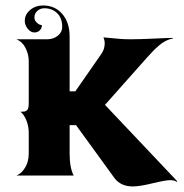

<svg xmlns="http://www.w3.org/2000/svg" viewBox="-20 -629 660 688"><path d="M39.1 0Q54.2 -6.6 64.5 -20.4Q74.7 -34.2 78.9 -48.7Q83 -63.2 83 -78.1V-152.3Q83 -176.3 74.7 -197.3Q66.4 -218.3 53.5 -228.5Q62.7 -228.5 67.3 -229.2Q71.8 -230 76 -233.4Q80.3 -236.8 81.7 -243.9Q83 -251 83 -263.7V-410.2Q83 -433.3 72 -456.1Q61 -478.8 39.1 -488.3H149.7Q171.1 -488.3 187 -500.9Q202.9 -513.4 202.9 -532.2Q202.9 -564.2 184.8 -581.8Q166.7 -599.4 138.7 -599.4Q124 -599.4 113.6 -589.7Q103.3 -580.1 103.3 -566.7Q103.3 -555.9 112.3 -547.5Q121.3 -539.1 130.1 -539.1Q130.1 -527.8 122.6 -520.3Q115 -512.7 103.3 -512.7Q90.1 -512.7 79.5 -525.8Q68.8 -538.8 68.8 -554.4Q68.8 -577.1 88 -593.3Q107.2 -609.4 134.3 -609.4Q177.2 -609.4 203.4 -578.7Q229.5 -548.1 229.5 -498V-301.8H250L343 -435.5Q355.2 -453.1 355.2 -473.4Q355.2 -484.9 350.6 -495.1Q364.5 -494.1 381 -492.3Q397.5 -490.5 412.5 -489.4Q427.5 -488.3 449.2 -488.3Q481.9 -488.3 532.1 -490.7Q582.3 -493.2 599.6 -493.2V-491.2Q586.2 -488.8 573.9 -482.5Q561.5 -476.3 548.8 -465.2Q536.1 -454.1 528 -445.6Q519.8 -437 505.6 -421.4L356.2 -253.2L615.2 20.5L613.3 22.5Q605.2 16.6 588.9 16.6Q573.2 16.6 526.7 27.8Q480.2 39.1 456.1 39.1Q412.1 39.1 389.6 8.3L252.4 -180.7H229.5V-78.1Q229.5 -27.6 244.1 0Z"/></svg>

Font: Agreloy
Style: Medium
Weight: 400
Designer: gluk
Foundry: gluk
Version: Version 0.27